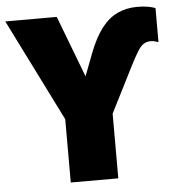

<svg xmlns="http://www.w3.org/2000/svg" viewBox="-52 -776 764 825"><g transform="rotate(-5 330.0 -363.5)"><path d="M220 0V-273L0 -714H222L323 -449L360 -546Q385 -611 415.5 -651Q446 -691 484.5 -709Q523 -727 570 -727Q597 -727 616 -723.5Q635 -720 648 -715V-568Q640 -571 632 -573Q624 -575 615 -575Q597 -575 584 -566.5Q571 -558 557.5 -536Q544 -514 524 -475L425 -279V0Z"/></g></svg>

Font: Noto Sans Display Black
Style: Regular
Weight: 900
Designer: Monotype Design Team
Foundry: Monotype Imaging Inc.
Version: Version 2.003